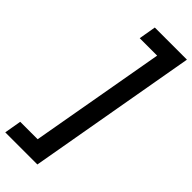

<svg xmlns="http://www.w3.org/2000/svg" viewBox="-329 -844 1044 1044"><g transform="rotate(45 193.5 -322.0)"><path d="M403 -811 231 167H-16L1 69H135L273 -712H139L156 -811Z"/></g></svg>

Font: DM Sans 9pt SemiBold
Style: Italic
Weight: 600
Italic angle: -10°
Version: Version 4.004;gftools[0.9.30]